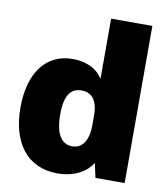

<svg xmlns="http://www.w3.org/2000/svg" viewBox="-84 -813 778 894"><g transform="rotate(10 305.0 -366.5)"><path d="M247 10C331 10 386 -27 411 -68L426 0H564V-743H369V-458C337 -511 277 -527 226 -527C99 -527 25 -425 25 -262C25 -97 104 10 247 10ZM294 -126C249 -126 213 -160 213 -264C213 -368 252 -390 292 -390C335 -390 369 -364 369 -284V-239C369 -162 337 -126 294 -126Z"/></g></svg>

Font: United Sans Black
Style: Regular
Weight: 900
Designer: Pablo Impallari, Rodrigo Fuenzalida (Modified by Dan O. Williams)
Version: Version 1.000;PS 001.000;hotconv 1.0.88;makeotf.lib2.5.64775